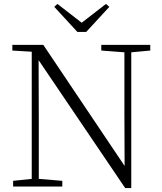

<svg xmlns="http://www.w3.org/2000/svg" viewBox="-20 -952 828 980"><path d="M273 -932 257 -917 375 -789H420L538 -917L521 -932L397 -836ZM619 8H650V-685L747 -694V-723H497V-694L615 -685V-373L616 -105L201 -723H43V-694L142 -688V-39L47 -29V0H298V-29L178 -39V-343L177 -645Z"/></svg>

Font: Noto Serif TC ExtraLight
Style: Regular
Weight: 200
Designer: Ryoko NISHIZUKA 西塚涼子 (kana & ideographs); Frank Grießhammer (Latin, Greek & Cyrillic); Wenlong ZHANG 张文龙 (bopomofo); San
Foundry: Adobe
Version: Version 2.001;hotconv 1.1.0;makeotfexe 2.6.0